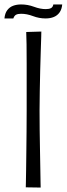

<svg xmlns="http://www.w3.org/2000/svg" viewBox="-32 -843 300 864"><path d="M86 -699 154 -701Q154 -701 153.5 -677.5Q153 -654 151.5 -615.5Q150 -577 149 -529.5Q148 -482 147 -434.5Q146 -387 146 -347Q146 -307 146.5 -259.5Q147 -212 148 -166Q149 -120 149.5 -82Q150 -44 150.5 -21.5Q151 1 151 1L84 0Q84 0 84.5 -21Q85 -42 85.5 -77.5Q86 -113 86.5 -157.5Q87 -202 87.5 -250.5Q88 -299 88 -345Q88 -397 88 -451.5Q88 -506 88 -556Q88 -606 87.5 -644Q87 -682 86 -699ZM28 -760H-12Q-10 -783 0.5 -797Q11 -811 27 -817Q43 -823 63 -823Q93 -823 121 -812.5Q149 -802 174 -802Q189 -802 197.5 -806.5Q206 -811 208 -823H248Q246 -801 236 -787Q226 -773 210 -766.5Q194 -760 173 -760Q144 -760 116.5 -770.5Q89 -781 63 -781Q48 -781 40 -776.5Q32 -772 28 -760Z"/></svg>

Font: Truculenta Light
Style: Regular
Weight: 300
Version: Version 1.002